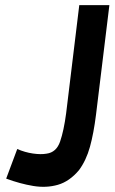

<svg xmlns="http://www.w3.org/2000/svg" viewBox="-20 -720 445 746"><path d="M287 -59Q250 -15 205 -2Q160 11 109 2.5Q58 -6 4 -26L47 -141Q77 -128 108 -123.5Q139 -119 161 -123Q199 -128 213.5 -170Q228 -212 237 -280L288 -700H405L353 -274Q344 -202 329.5 -149.5Q315 -97 287 -59Z"/></svg>

Font: Kulim Park
Style: Bold Italic
Weight: 700
Italic angle: -8°
Designer: Noponies / Dale Sattler
Foundry: Noponies
Version: Version 1.000; ttfautohint (v1.8.3)